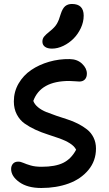

<svg xmlns="http://www.w3.org/2000/svg" viewBox="-20 -896 550 968"><path d="M242.2 -650.9Q218.8 -650.9 206.3 -660.4Q193.8 -669.9 193.8 -686Q193.8 -700.7 202.1 -711.2Q210.4 -721.7 231.9 -738.8Q255.9 -757.8 266.6 -775.9Q277.3 -793.9 286.1 -825.2Q295.4 -854 308.8 -865Q322.3 -876 342.8 -876Q401.9 -876 401.9 -816.9Q401.9 -785.2 387.5 -754.4Q373 -723.6 350.6 -701.2Q328.1 -678.7 299.3 -664.8Q270.5 -650.9 242.2 -650.9ZM188 51.8Q118.7 51.8 77.4 22.2Q36.1 -7.3 36.1 -43.9Q36.1 -60.1 45.4 -70.6Q54.7 -81.1 71.8 -81.1Q84 -81.1 98.1 -74.7Q112.3 -68.4 134.8 -61.8Q157.2 -55.2 189.9 -55.2Q258.8 -55.2 298.8 -75Q338.9 -94.7 363.8 -141.1Q355 -159.2 332.5 -173.3Q310.1 -187.5 282 -197.5Q253.9 -207.5 221.7 -217.8Q189.5 -228 159.4 -241.7Q129.4 -255.4 104.5 -272.9Q79.6 -290.5 64.7 -319.1Q49.8 -347.7 49.8 -384.8Q49.8 -433.6 73.7 -474.9Q97.7 -516.1 137.2 -543Q176.8 -569.8 227.3 -584.5Q277.8 -599.1 331.1 -598.1Q369.6 -597.7 393.8 -574.7Q418 -551.8 418 -524.9Q418 -506.3 408 -495.6Q397.9 -484.9 379.9 -484.9Q374.5 -484.9 358.2 -486.3Q341.8 -487.8 329.1 -487.8Q184.6 -487.8 147.9 -387.2Q154.3 -369.6 171.9 -355.2Q189.5 -340.8 212.6 -331.5Q235.8 -322.3 263.9 -312.5Q292 -302.7 319.6 -294.2Q347.2 -285.6 373.3 -272.2Q399.4 -258.8 419.4 -242.9Q439.5 -227.1 451.7 -202.4Q463.9 -177.7 463.9 -147Q463.9 -85 425.8 -39.1Q387.7 6.8 325.9 29.3Q264.2 51.8 188 51.8Z"/></svg>

Font: Shantell Sans Irregular
Style: Regular
Weight: 500
Designer: Stephen Nixon, Anya Danilova, Shantell Martin
Foundry: Arrow Type
Version: Version 1.006;[9816181b4]